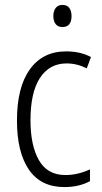

<svg xmlns="http://www.w3.org/2000/svg" viewBox="-20 -751 414 781"><path d="M242 10Q146 10 97.5 -61Q49 -132 49 -261Q49 -396 101.5 -469Q154 -542 249 -542Q307 -542 350 -519L333 -473Q293 -493 251 -493Q181 -493 142.5 -434Q104 -375 104 -262Q104 -159 138.5 -99Q173 -39 246 -39Q272 -39 297 -45Q322 -51 346 -62V-14Q301 10 242 10ZM234 -731Q253 -731 262 -718.5Q271 -706 271 -686Q271 -641 234 -641Q216 -641 206.5 -653Q197 -665 197 -686Q197 -706 206.5 -718.5Q216 -731 234 -731Z"/></svg>

Font: Noto Sans Gurmukhi Condensed Light
Style: Regular
Weight: 300
Width: 3
Designer: Jelle Bosma - Monotype Design Team
Foundry: Monotype Imaging Inc.
Version: Version 2.004; ttfautohint (v1.8.4.7-5d5b)